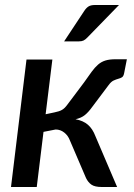

<svg xmlns="http://www.w3.org/2000/svg" viewBox="-20 -748 534 768"><path d="M316 -418Q333.5 -443 346.5 -460.8Q359.5 -478.5 372.5 -489.8Q385.5 -501 401.8 -506Q418 -511 442.5 -511H487.5L476.5 -455Q474 -442.5 467.8 -438.8Q461.5 -435 453 -432.8Q444.5 -430.5 434.2 -425.8Q424 -421 414 -407L349 -320.5Q334 -299.5 319.5 -287.8Q305 -276 282 -271Q312.5 -265.5 331.5 -249.2Q350.5 -233 362 -202.5L448.5 0H387Q359.5 0 346 -9.2Q332.5 -18.5 324 -36L259.5 -186.5Q252.5 -205.5 237 -217.8Q221.5 -230 202.5 -230L154 -220.5L127 0H24L86 -510H189.5L162.5 -291L198 -298.5Q207.5 -300.5 214.8 -302.8Q222 -305 228 -308.5Q234 -312 239 -317Q244 -322 249.5 -329.5ZM456 -728 330 -598.5Q321.5 -589.5 314.2 -586Q307 -582.5 295.5 -582.5H236.5L316.5 -703.5Q324.5 -716 333.8 -722Q343 -728 360 -728Z"/></svg>

Font: Lato SemiBold
Style: Italic
Weight: 600
Italic angle: -7°
Designer: Lukasz Dziedzic with Adam Twardoch and Botio Nikoltchev
Foundry: tyPoland Lukasz Dziedzic
Version: Version 2.015; 2015-08-06; http://www.latofonts.com/